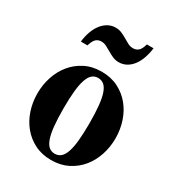

<svg xmlns="http://www.w3.org/2000/svg" viewBox="-175 -825 871 949"><g transform="rotate(30 260.0 -351.0)"><path d="M422.9 -716.8H384.8Q377.4 -688.5 365 -677.2Q352.5 -666 334 -666Q318.8 -666 304.9 -673.1Q291 -680.2 276.6 -689Q262.2 -697.8 246.1 -704.8Q230 -711.9 210.9 -711.9Q187.5 -711.9 167.7 -700.9Q147.9 -689.9 133.1 -670.7Q118.2 -651.4 108.4 -624.5Q98.6 -597.7 95.2 -565.9H132.8Q141.1 -594.7 153.3 -606Q165.5 -617.2 184.1 -617.2Q199.2 -617.2 213.1 -609.9Q227.1 -602.5 241.7 -594Q256.3 -585.4 272.2 -578.1Q288.1 -570.8 307.1 -570.8Q330.6 -570.8 350.3 -581.5Q370.1 -592.3 385 -611.8Q399.9 -631.3 409.4 -658.2Q418.9 -685.1 422.9 -716.8ZM482.9 -236.8Q482.9 -286.1 468 -331.5Q453.1 -377 424.6 -411.9Q396 -446.8 354.5 -467.8Q313 -488.8 259.8 -488.8Q206.5 -488.8 165.3 -467.8Q124 -446.8 95.5 -411.9Q66.9 -377 52 -331.5Q37.1 -286.1 37.1 -236.8Q37.1 -187.5 52 -142.1Q66.9 -96.7 95.5 -61.8Q124 -26.9 165.3 -5.9Q206.5 15.1 259.8 15.1Q313 15.1 354.5 -5.9Q396 -26.9 424.6 -61.8Q453.1 -96.7 468 -142.1Q482.9 -187.5 482.9 -236.8ZM334 -236.8Q334 -178.2 329.8 -137.2Q325.7 -96.2 316.7 -70.3Q307.6 -44.4 293.5 -32.7Q279.3 -21 259.8 -21Q240.2 -21 226.3 -32.7Q212.4 -44.4 203.4 -70.3Q194.3 -96.2 190.2 -137.2Q186 -178.2 186 -236.8Q186 -295.4 190.2 -336.4Q194.3 -377.4 203.4 -403.6Q212.4 -429.7 226.3 -441.4Q240.2 -453.1 259.8 -453.1Q279.3 -453.1 293.5 -441.4Q307.6 -429.7 316.7 -403.6Q325.7 -377.4 329.8 -336.4Q334 -295.4 334 -236.8Z"/></g></svg>

Font: Galatia SIL
Style: Bold
Weight: 700
Designer: Development by SIL's NRSI team
Version: Version 2.1